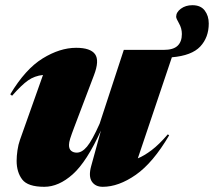

<svg xmlns="http://www.w3.org/2000/svg" viewBox="-20 -704 824 739"><path d="M331 -65 368.5 -201.5Q314 -81.5 260 -33.2Q206 15 150.5 15Q87 15 65.5 -13.2Q44 -41.5 44 -85Q44 -103 47.2 -125.5Q50.5 -148 57 -166L145.5 -415.5Q113 -412 88 -394.5Q63 -377 26.5 -335.5L19.5 -341Q77.5 -438 144 -479Q210.5 -520 273 -520Q328 -520 345.8 -495.5Q363.5 -471 341.5 -414L266 -215Q255 -186 250.2 -170.8Q245.5 -155.5 245.5 -146Q245.5 -130.5 254 -123.5Q262.5 -116.5 275.5 -116.5Q295.5 -116.5 315 -139.8Q334.5 -163 363.5 -228L456.5 -512H610Q647 -512 663.5 -527.8Q680 -543.5 680 -573Q680 -595 669 -614Q658 -633 658 -639.5Q658 -657 676.2 -670.5Q694.5 -684 720.5 -684Q752.5 -684 768 -663.5Q783.5 -643 783.5 -613.5Q783.5 -560 750.8 -525Q718 -490 641.5 -483.5L510.5 -94.5Q535 -104.5 563.5 -126Q592 -147.5 626 -187L631 -183Q569 -77.5 502.8 -31.2Q436.5 15 375.5 15Q347 15 333.5 -5.2Q320 -25.5 331 -65Z"/></svg>

Font: Newsreader Display ExtraBold
Style: Italic
Weight: 800
Italic angle: -17°
Designer: Hugues Gentile
Foundry: Production Type
Version: Version 1.001